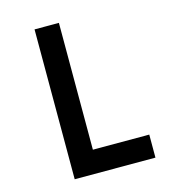

<svg xmlns="http://www.w3.org/2000/svg" viewBox="-117 -895 884 990"><g transform="rotate(-15 325.0 -400.0)"><path d="M159 0V-800H289V-123H590V0Z"/></g></svg>

Font: Martian Mono SemiCondensed Medium
Style: Regular
Weight: 500
Width: 4
Designer: Roman Shamin
Foundry: Evil Martians
Version: Version 1.000